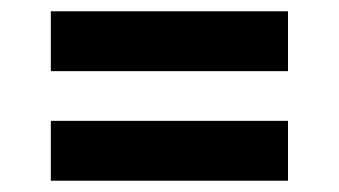

<svg xmlns="http://www.w3.org/2000/svg" viewBox="-20 -455 600 340"><path d="M70 -435H490V-329H70ZM70 -241H490V-135H70Z"/></svg>

Font: Niramit
Style: Bold
Weight: 700
Designer: Katatrad Aksorn Co.,Ltd.
Foundry: Cadson Demak Co.,Ltd.
Version: Version 1.001; ttfautohint (v1.6)